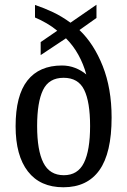

<svg xmlns="http://www.w3.org/2000/svg" viewBox="-20 -782 538 812"><path d="M248 10Q150 10 98 -57Q46 -124 46 -248Q46 -378 96 -441.5Q146 -505 242 -505Q272 -505 298.5 -494.5Q325 -484 345 -467Q333 -511 311.5 -550Q290 -589 259 -620L152 -549V-604L222 -652Q202 -669 177 -683.5Q152 -698 128 -708V-761Q167 -748 204 -730.5Q241 -713 278 -686L388 -762V-706L316 -655Q377 -597 414.5 -502.5Q452 -408 452 -285Q452 -135 400.5 -62.5Q349 10 248 10ZM250 -41Q309 -41 335 -93.5Q361 -146 361 -249Q361 -351 336 -402Q311 -453 249 -453Q187 -453 162 -401.5Q137 -350 137 -249Q137 -146 163.5 -93.5Q190 -41 250 -41Z"/></svg>

Font: Noto Serif Tamil Condensed
Style: Regular
Weight: 400
Width: 3
Designer: Indian Type Foundry, Tom Grace, and the Monotype Design Team
Foundry: Monotype Imaging Inc.
Version: Version 2.004; ttfautohint (v1.8.4.7-5d5b)